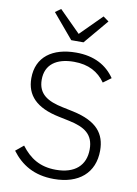

<svg xmlns="http://www.w3.org/2000/svg" viewBox="-101 -1002 771 1080"><g transform="rotate(10 284.0 -462.5)"><path d="M315 -774 433 -914 401 -937 280 -816 159 -937 127 -914 245 -774ZM284 12C426 12 513 -63 513 -190C513 -286 464 -351 325 -381L263 -394C176 -412 120 -444 120 -527C120 -613 182 -657 282 -657C366 -657 422 -625 461 -570L506 -603C460 -670 389 -710 285 -710C151 -710 61 -647 61 -525C61 -428 119 -365 251 -338L313 -325C402 -306 454 -273 454 -187C454 -95 394 -41 286 -41C195 -41 136 -79 87 -144L42 -107C96 -35 170 12 284 12Z"/></g></svg>

Font: IBM Plex Devanagari Light
Style: Regular
Weight: 300
Designer: Mike Abbink, Paul van der Laan, Pieter van Rosmalen, Erin McLaughlin
Foundry: Bold Monday
Version: Version 1.0